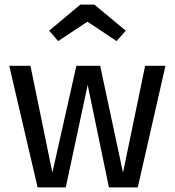

<svg xmlns="http://www.w3.org/2000/svg" viewBox="-20 -812 757 832"><path d="M577 0H452L360 -444L265 0H143L20 -527H112L207 -64L311 -527H414L513 -64L609 -527H697ZM193 -679 328 -792H389L525 -679L485 -634L359 -718L232 -634Z"/></svg>

Font: Wolseley Sans
Style: Regular
Weight: 400
Designer: Carrois Corporate & Edenspiekermann AG
Foundry: Carrois Corporate GbR & Edenspiekermann AG
Version: Version 4.202